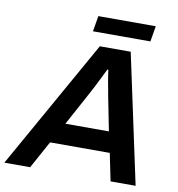

<svg xmlns="http://www.w3.org/2000/svg" viewBox="-130 -922 930 1004"><g transform="rotate(10 334.5 -420.0)"><path d="M-40 0 346 -686H510L657 0H524L494 -146H177L97 0ZM239 -256H470L434 -438Q431 -456 427.5 -474.5Q424 -493 420.5 -511.5Q417 -530 415 -545.5Q413 -561 411 -573H406Q396 -553 383 -526.5Q370 -500 357.5 -475.5Q345 -451 336 -435ZM297 -757 311 -840H616L602 -757Z"/></g></svg>

Font: Archivo SemiBold SemiBold
Style: Italic
Weight: 600
Italic angle: -10°
Version: Version 2.001